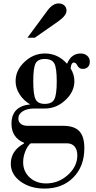

<svg xmlns="http://www.w3.org/2000/svg" viewBox="-20 -774 558 1120"><path d="M240 326Q156 326 99.5 284.5Q43 243 43 181Q43 105 120 63V59Q47 28 47 -52Q47 -154 156 -165Q118 -187 94.5 -223.5Q71 -260 71 -301Q71 -364 123 -413Q175 -462 242 -462Q318 -462 371 -402Q396 -462 450 -462Q474 -462 489 -448.5Q504 -435 504 -414Q504 -395 493 -383.5Q482 -372 463 -372Q451 -372 443 -378Q435 -384 432 -390.5Q429 -397 424 -403Q419 -409 411 -409Q395 -409 392 -375Q414 -339 414 -301Q414 -239 361.5 -190Q309 -141 242 -141H179Q139 -141 113 -125Q87 -109 87 -82Q87 -63 101.5 -51.5Q116 -40 142 -40H349Q413 -40 442.5 -9Q472 22 472 90Q472 196 408 261Q344 326 240 326ZM249 296Q321 296 376 246.5Q431 197 431 132Q431 99 415 80.5Q399 62 370 62H159Q141 76 128 108Q115 140 115 172Q115 226 153 261Q191 296 249 296ZM241 -168Q283 -168 297 -195Q311 -222 311 -300Q311 -377 297 -403.5Q283 -430 241 -430Q201 -430 187.5 -404Q174 -378 174 -300Q174 -222 187.5 -195Q201 -168 241 -168ZM183 -554H140L258 -714Q288 -754 322 -754Q343 -754 355.5 -742Q368 -730 368 -712Q368 -683 318 -648Z"/></svg>

Font: Libre Bodoni
Style: Regular
Weight: 400
Designer: Pablo Impallari, Rodrigo Fuenzalida
Foundry: Pablo Impallari, Rodrigo Fuenzalida
Version: Version 1.001